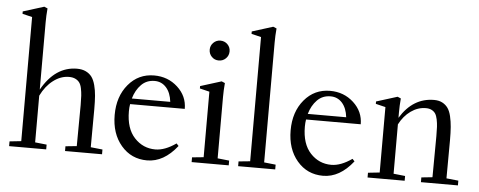

<svg xmlns="http://www.w3.org/2000/svg" viewBox="-49 -849 2448 982"><g transform="rotate(5 1174.5 -357.5)"><path d="M24.4 0V-24.4L84 -30.8V-668L33.7 -680.2V-692.4L141.6 -726.1L158.7 -718.8Q155.3 -681.2 155.3 -647.5V-301.8Q224.6 -424.8 336.4 -424.8Q362.8 -424.8 381.8 -415.5Q400.9 -406.2 412.4 -390.6Q423.8 -375 430.7 -348.9Q437.5 -322.8 439.7 -294.4Q441.9 -266.1 441.9 -226.1Q441.9 -159.7 440.9 -30.8L501.5 -24.4V0H311.5V-24.4L369.1 -30.3Q370.6 -239.7 370.6 -240.7Q370.6 -270.5 369.4 -289.3Q368.2 -308.1 364.3 -326.9Q360.4 -345.7 352.5 -356.2Q344.7 -366.7 331.5 -373Q318.4 -379.4 299.3 -379.4Q256.8 -379.4 218.5 -350.3Q180.2 -321.3 155.3 -270.5V-30.8L214.8 -24.4V0Z M733.4 11.2Q651.9 11.2 600.1 -49.6Q548.3 -110.4 548.3 -206.1Q548.3 -301.3 600.1 -363Q651.9 -424.8 732.4 -424.8Q803.2 -424.8 853 -379.2Q902.8 -333.5 902.8 -268.1H622.1Q619.1 -250 619.1 -231.4Q619.1 -142.6 663.1 -95.5Q707 -48.3 770.5 -48.3Q819.3 -48.3 876.5 -88.4L887.7 -76.2Q818.8 11.2 733.4 11.2ZM737.3 -397Q695.8 -397 668.5 -369.1Q641.1 -341.3 628.4 -297.4H825.7Q820.3 -344.2 796.6 -370.6Q772.9 -397 737.3 -397Z M1003.4 -581.1Q1003.4 -602.1 1018.3 -616.9Q1033.2 -631.8 1054.2 -631.8Q1075.7 -631.8 1090.6 -617.2Q1105.5 -602.5 1105.5 -581.1Q1105.5 -559.6 1090.6 -544.7Q1075.7 -529.8 1054.2 -529.8Q1032.7 -529.8 1018.1 -544.7Q1003.4 -559.6 1003.4 -581.1ZM961.4 0V-24.4L1020.5 -30.3V-366.7L970.7 -378.9V-391.1L1078.6 -424.8L1095.7 -417.5Q1092.3 -379.9 1092.3 -346.2V-30.8L1151.9 -24.4V0Z M1200.2 0V-24.4L1259.3 -30.3V-668L1209.5 -680.2V-692.4L1316.9 -726.1L1334.5 -718.8Q1331.1 -681.2 1331.1 -647.5V-30.8L1390.6 -24.4V0Z M1636.7 11.2Q1555.2 11.2 1503.4 -49.6Q1451.7 -110.4 1451.7 -206.1Q1451.7 -301.3 1503.4 -363Q1555.2 -424.8 1635.7 -424.8Q1706.5 -424.8 1756.3 -379.2Q1806.2 -333.5 1806.2 -268.1H1525.4Q1522.5 -250 1522.5 -231.4Q1522.5 -142.6 1566.4 -95.5Q1610.4 -48.3 1673.8 -48.3Q1722.7 -48.3 1779.8 -88.4L1791 -76.2Q1722.2 11.2 1636.7 11.2ZM1640.6 -397Q1599.1 -397 1571.8 -369.1Q1544.4 -341.3 1531.7 -297.4H1729Q1723.6 -344.2 1700 -370.6Q1676.3 -397 1640.6 -397Z M1864.7 0V-24.4L1924.3 -30.8V-366.7L1874 -378.9V-391.1L1981.9 -424.8L1999 -417.5Q1995.6 -379.9 1995.6 -346.2V-317.9Q2061 -424.8 2169.4 -424.8Q2194.3 -424.8 2211.9 -415.5Q2229.5 -406.2 2240.5 -390.6Q2251.5 -375 2257.6 -348.9Q2263.7 -322.8 2265.9 -294.4Q2268.1 -266.1 2268.1 -226.1Q2268.1 -159.7 2267.1 -30.8L2328.6 -24.4V0H2138.7V-24.4L2195.3 -30.3Q2196.8 -239.7 2196.8 -240.7Q2196.8 -270 2195.8 -289.1Q2194.8 -308.1 2190.9 -326.9Q2187 -345.7 2180.2 -356.2Q2173.3 -366.7 2161.1 -373Q2148.9 -379.4 2131.3 -379.4Q2090.3 -379.4 2054.2 -353.8Q2018.1 -328.1 1995.6 -284.2V-30.8L2055.2 -24.4V0Z"/></g></svg>

Font: Elstob 18pt
Style: Regular
Weight: 400
Designer: Peter S. Baker
Version: Version 1.015